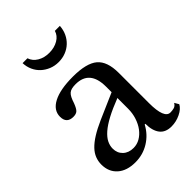

<svg xmlns="http://www.w3.org/2000/svg" viewBox="-225 -885 1005 1005"><g transform="rotate(-45 277.5 -383.0)"><path d="M349 -296Q292 -274 252.5 -253Q213 -232 189 -211Q165 -190 154.5 -169Q144 -148 144 -126Q144 -93 166 -72Q188 -51 224 -51Q250 -51 272.5 -64Q295 -77 312 -99.5Q329 -122 339 -152.5Q349 -183 349 -217ZM349 -339V-380Q349 -502 245 -502Q228 -502 216 -499Q204 -496 196 -489Q188 -482 181.5 -469Q175 -456 169 -437Q158 -408 147.5 -398.5Q137 -389 117 -389Q67 -389 67 -439Q67 -487 118 -513.5Q169 -540 263 -540Q363 -540 405 -504.5Q447 -469 447 -384V-160Q447 -46 492 -46Q506 -46 519 -49.5Q532 -53 541 -68L555 -44Q543 -21 511 -5.5Q479 10 444 10Q400 10 378.5 -18Q357 -46 357 -97H352Q326 -48 280 -19.5Q234 9 178 9Q115 9 79 -23Q43 -55 43 -109Q43 -133 51.5 -155Q60 -177 79 -197Q98 -217 129 -236.5Q160 -256 205 -276ZM403 -776Q401 -747 390 -723.5Q379 -700 360.5 -682.5Q342 -665 317.5 -655.5Q293 -646 265 -646Q236 -646 211.5 -656Q187 -666 168.5 -683Q150 -700 139 -724Q128 -748 127 -776H163Q172 -748 199.5 -731.5Q227 -715 264 -715Q302 -715 330 -731.5Q358 -748 366 -776Z"/></g></svg>

Font: Libre Baskerville
Style: Regular
Weight: 400
Designer: Pablo Impallari, Rodrigo Fuenzalida
Foundry: Pablo Impallari, Rodrigo Fuenzalida
Version: Version 1.000; ttfautohint (v0.93) -l 8 -r 50 -G 200 -x 14 -